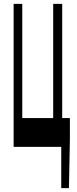

<svg xmlns="http://www.w3.org/2000/svg" viewBox="-20 -765 399 1000"><path d="M299 0V215H339L344 -38V-150H304V-745H257V-150H96V-745H51V0Z"/></svg>

Font: 寒蝉无机体 CompactMedium
Style: Regular
Weight: 500
Width: 3
Designer: ChillTanhei {Warren2060}; 
Source Han Sans {Ryoko NISHIZUKA 西塚涼子 (kana, bopomofo & ideographs); Paul D. Hunt (Latin, Gre
Foundry: ChillType&Adobe
Version: Version 1.000;Glyphs 3.1.1 (3135)